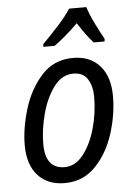

<svg xmlns="http://www.w3.org/2000/svg" viewBox="-55 -807 594 858"><g transform="rotate(-5 242.5 -378.5)"><path d="M201 9Q284 9 339.5 -49Q395 -107 422 -192Q449 -277 449 -359Q449 -447 405.5 -496Q362 -545 286 -545Q199 -545 144 -483.5Q89 -422 63 -336Q37 -250 37 -175Q37 -88 80.5 -39.5Q124 9 201 9ZM207 -62Q120 -62 120 -173Q120 -237 138.5 -307Q157 -377 193 -426Q229 -475 281 -475Q326 -475 345.5 -442.5Q365 -410 365 -365Q365 -290 345 -220.5Q325 -151 289.5 -106.5Q254 -62 207 -62ZM158 -606H209Q257 -640 316 -698Q353 -640 384 -606H433L434 -618Q418 -646 396.5 -689.5Q375 -733 365 -766H288Q266 -732 227.5 -690Q189 -648 159 -618Z"/></g></svg>

Font: Noto Sans UI SemiCondensed
Style: Italic
Weight: 400
Width: 4
Italic angle: -12°
Designer: Monotype Design Team
Foundry: Monotype Imaging Inc.
Version: Version 1.901